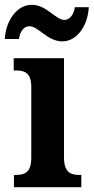

<svg xmlns="http://www.w3.org/2000/svg" viewBox="-44 -778 389 798"><path d="M215 -606C276 -606 321 -671 325 -748H267C264 -721 247 -695 224 -695C187 -695 150 -758 88 -758C26 -758 -20 -692 -24 -616H35C38 -643 53 -669 78 -669C116 -669 153 -606 215 -606ZM14 0H294V-51H284C248 -51 222 -64 222 -123V-536H13V-485H26C61 -485 86 -472 86 -417V-122C86 -64 61 -51 24 -51H14Z"/></svg>

Font: Noto Serif Condensed
Style: Bold
Weight: 700
Width: 3
Designer: Monotype Design Team
Foundry: Monotype Imaging Inc.
Version: Version 2.015